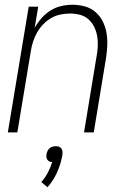

<svg xmlns="http://www.w3.org/2000/svg" viewBox="-20 -558 540 809"><path d="M13 0 101 -530H141L126 -440Q138 -462 154.5 -481Q171 -500 192.5 -513.5Q214 -527 238 -532.5Q262 -538 285 -538Q312 -538 337.5 -531Q363 -524 382 -507.5Q401 -491 412.5 -468.5Q424 -446 428.5 -420.5Q433 -395 432 -368Q431 -341 427 -315L375 0H334L387 -321Q391 -342 392 -363.5Q393 -385 389.5 -405.5Q386 -426 377 -444.5Q368 -463 353 -476.5Q338 -490 317.5 -495.5Q297 -501 276 -501Q256 -501 235.5 -497Q215 -493 196.5 -482.5Q178 -472 162.5 -456Q147 -440 136.5 -421.5Q126 -403 119.5 -383Q113 -363 110 -343L53 0ZM180 231 154 209Q170 191 181.5 169.5Q193 148 200 125Q194 125 188.5 122.5Q183 120 179.5 115Q176 110 175.5 104Q175 98 176 92Q177 85 180 78.5Q183 72 188.5 67Q194 62 201 60Q208 58 215 58Q222 58 228 60Q234 62 238 67Q242 72 243 78.5Q244 85 243 92V94L241 105Q234 139 219 171.5Q204 204 180 231Z"/></svg>

Font: Iosevka Curly XLtObl
Style: Regular
Weight: 200
Italic angle: -9°
Monospace: yes
Designer: Belleve Invis
Foundry: Belleve Invis
Version: Version 11.1.0; ttfautohint (v1.8.3)